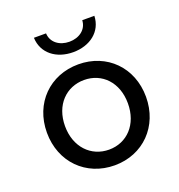

<svg xmlns="http://www.w3.org/2000/svg" viewBox="-133 -849 904 967"><g transform="rotate(-20 318.5 -365.5)"><path d="M319 6C471 6 584 -107 584 -265C584 -423 471 -535 319 -535C166 -535 53 -423 53 -265C53 -107 166 6 319 6ZM319 -78C223 -78 150 -152 150 -265C150 -378 223 -451 319 -451C415 -451 487 -378 487 -265C487 -152 415 -78 319 -78ZM317 -601C407 -601 476 -653 479 -737H414C412 -688 370 -657 317 -657C264 -657 222 -688 220 -737H155C158 -653 227 -601 317 -601Z"/></g></svg>

Font: Chess Sans Medium
Style: Regular
Weight: 500
Designer: Wolf Bōese
Foundry: Wolf Bōese
Version: Version 7.223;Glyphs 3.3 (3306)